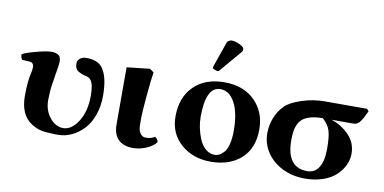

<svg xmlns="http://www.w3.org/2000/svg" viewBox="-68 -876 2160 1080"><g transform="rotate(10 1012.0 -335.5)"><path d="M519 -250Q519 -189 500.5 -138.2Q481.9 -87.4 451.4 -55.9Q420.9 -24.4 383.8 -7.3Q346.7 9.8 308.1 9.8H291Q240.2 8.8 212.4 3.2Q184.6 -2.4 154.8 -21Q85.9 -64.5 85.9 -174.8Q85.9 -261.7 101.1 -319.8Q103 -333.5 103 -340.8Q103 -348.6 99.4 -355.7Q95.7 -362.8 90.8 -365.2Q86.9 -367.2 76.9 -368.2Q66.9 -369.1 53.2 -369.6Q39.6 -370.1 36.1 -370.1Q26.9 -381.3 26.9 -400.9Q45.9 -412.6 105.2 -428.2Q164.6 -443.8 189.9 -443.8Q216.8 -443.8 231 -433.8Q245.1 -423.8 245.1 -398.9Q245.1 -376 234.9 -321.8Q234.4 -317.9 232.9 -309.3Q231.4 -300.8 231 -296.9Q221.2 -243.7 220.2 -202.1Q219.2 -193.4 219.2 -171.9Q219.2 -121.1 245.4 -82.8Q271.5 -44.4 308.1 -35.2Q316.9 -32.2 328.1 -32.2Q377 -32.2 414.1 -90.8Q451.2 -149.4 451.2 -237.8Q451.2 -302.2 434.1 -325.2Q431.2 -329.6 427.7 -332.8Q424.3 -335.9 419.2 -338.1Q414.1 -340.3 411.9 -341.1Q409.7 -341.8 403.1 -343.5Q396.5 -345.2 396 -345.2Q374 -351.1 356 -362.8Q339.8 -375.5 339.8 -403.8Q339.8 -405.3 340.3 -408.7Q340.8 -412.1 340.8 -414.1Q344.7 -426.3 357.7 -435.1Q370.6 -443.8 389.2 -443.8Q453.1 -443.8 480 -410.2Q519 -361.8 519 -250Z M752 -127Q752 -110.8 755.4 -96.9Q758.8 -83 769 -71.5Q779.3 -60.1 795.9 -60.1Q828.6 -60.1 847.7 -74.2Q857.4 -66.4 861.6 -60.5Q865.7 -54.7 865.7 -45.9Q850.1 -23.9 812.3 -7.1Q774.4 9.8 734.9 9.8Q679.7 9.8 650.6 -19.8Q621.6 -49.3 621.6 -105V-431.2L752.9 -445.8L775.9 -429.2Q769 -388.7 760.5 -293Q752 -197.3 752 -168.9Z M1163.1 -401.9Q1080.1 -401.9 1080.1 -229Q1080.1 -199.2 1086.7 -166.7Q1093.3 -134.3 1106.2 -103.3Q1119.1 -72.3 1142.1 -52.2Q1165 -32.2 1194.3 -32.2Q1209 -32.2 1222.7 -39.6Q1236.3 -46.9 1249.3 -62.7Q1262.2 -78.6 1269.8 -109.9Q1277.3 -141.1 1277.3 -184.1Q1277.3 -285.6 1246.1 -343.8Q1214.8 -401.9 1163.1 -401.9ZM940.4 -207Q940.4 -316.4 1004.9 -380.1Q1069.3 -443.8 1179.2 -443.8Q1288.6 -443.8 1353 -379.9Q1417.5 -315.9 1417.5 -215.8Q1417.5 -108.4 1352.1 -49.3Q1286.6 9.8 1178.2 9.8Q1076.2 9.8 1008.3 -50.3Q940.4 -110.4 940.4 -207ZM1179.2 -682.1Q1197.3 -682.1 1223.9 -669.9Q1250.5 -657.7 1250.5 -644Q1250.5 -635.7 1245.1 -628.9L1141.1 -506.8Q1135.3 -499 1130.4 -499Q1123.5 -499 1111.8 -503.7Q1100.1 -508.3 1100.1 -513.2Q1100.1 -517.6 1101.6 -522L1151.4 -665Q1154.3 -672.9 1162.4 -677.5Q1170.4 -682.1 1179.2 -682.1Z M1723.1 -32.2Q1765.6 -32.2 1788.8 -68.6Q1812 -105 1812 -174.8Q1812 -244.6 1801.5 -278.3Q1791 -312 1758.3 -340.8Q1720.2 -340.8 1692.9 -333.7Q1665.5 -326.7 1648.7 -314.7Q1631.8 -302.7 1621.8 -282.7Q1611.8 -262.7 1608.4 -240.7Q1605 -218.8 1605 -188Q1605 -32.2 1723.1 -32.2ZM1934.1 -340.8H1808.1Q1867.7 -321.3 1909.9 -277.3Q1952.1 -233.4 1952.1 -171.9Q1952.1 -138.2 1937.3 -106.4Q1922.4 -74.7 1894.3 -47.9Q1866.2 -21 1819.8 -4.9Q1773.4 11.2 1716.3 11.2Q1647.9 11.2 1590.8 -16.1Q1533.7 -43.5 1499.5 -93Q1465.3 -142.6 1465.3 -204.1Q1465.3 -250 1482.2 -292.5Q1499 -335 1530.3 -366.2Q1557.6 -393.6 1622.3 -414.8Q1687 -436 1752.9 -436H1994.1L2004.9 -423.8Q2002 -418 1994.6 -402.6Q1987.3 -387.2 1982.7 -379.2Q1978 -371.1 1970.2 -360.6Q1962.4 -350.1 1953.6 -345.5Q1944.8 -340.8 1934.1 -340.8Z"/></g></svg>

Font: Common Serif
Style: Bold
Weight: 700
Designer: Philipp H. Poll, Khaled Hosny
Foundry: Stefan Peev, Context Ltd.
Version: Version 1.026